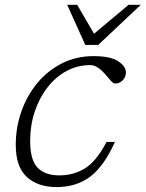

<svg xmlns="http://www.w3.org/2000/svg" viewBox="-20 -750 592 780"><path d="M346.5 -485.5Q294.5 -485.5 250.2 -461.5Q206 -437.5 172.8 -394.8Q139.5 -352 121 -296.2Q102.5 -240.5 102.5 -177.5Q102.5 -99.5 133 -68.5Q163.5 -37.5 220.5 -37.5Q279 -37.5 325.2 -66Q371.5 -94.5 413 -173.5H447Q402.5 -74.5 346.2 -32.2Q290 10 210 10Q133.5 10 88.8 -31.2Q44 -72.5 44 -161.5Q44 -232.5 67 -297.5Q90 -362.5 132 -413Q174 -463.5 232 -492.8Q290 -522 360 -522Q428.5 -522 460 -501.2Q491.5 -480.5 491.5 -456Q491.5 -436.5 478.2 -423.5Q465 -410.5 447.5 -410.5Q440.5 -410.5 430.2 -422Q420 -433.5 404.5 -451.5Q374.5 -485.5 346.5 -485.5ZM552 -730.5 379 -567.5H326.5L253 -730.5H293.5L362 -613L502.5 -730.5Z"/></svg>

Font: Newsreader Caption Light
Style: Italic
Weight: 300
Italic angle: -17°
Designer: Hugues Gentile
Foundry: Production Type
Version: Version 1.001